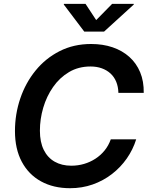

<svg xmlns="http://www.w3.org/2000/svg" viewBox="-20 -966 775 996"><path d="M343.3 10.3Q257.3 10.3 192.9 -25.1Q128.4 -60.5 93 -127Q57.6 -193.4 57.6 -286.1Q57.6 -374 85.2 -455.3Q112.8 -536.6 164.6 -600.1Q216.3 -663.6 289.3 -700.7Q362.3 -737.8 452.6 -737.8Q513.7 -737.8 564 -720.7Q614.3 -703.6 650.9 -670.9Q687.5 -638.2 707 -591.3Q726.6 -544.4 725.6 -484.4H594.2Q593.3 -516.6 582.8 -542Q572.3 -567.4 553 -585Q533.7 -602.5 507.6 -611.8Q481.4 -621.1 449.7 -621.1Q386.7 -621.1 337.9 -592Q289.1 -563 255.4 -514.6Q221.7 -466.3 204.3 -407.2Q187 -348.1 187 -288.1Q187 -229 207 -188.5Q227.1 -147.9 263.7 -127.2Q300.3 -106.4 350.1 -106.4Q384.3 -106.4 416 -115.7Q447.8 -125 474.9 -142.6Q502 -160.2 522.5 -185.3Q543 -210.4 554.7 -243.2H686.5Q669.9 -189.9 637.7 -143.8Q605.5 -97.7 560.5 -63Q515.6 -28.3 460.7 -9Q405.8 10.3 343.3 10.3ZM423.8 -945.8 479 -861.8 561.5 -945.8H674.3L673.8 -942.4L520 -802.2H417L311 -942.4L311.5 -945.8Z"/></svg>

Font: Inter 17pt SemiBold
Style: Italic
Weight: 600
Italic angle: -9.3988°
Version: Version 4.001;git-66647c0bb